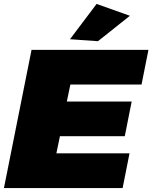

<svg xmlns="http://www.w3.org/2000/svg" viewBox="-25 -954 773 974"><path d="M693 -525H332L314 -439H643L608 -263H279L261 -176H632L597 0H-5L135 -701H728ZM465 -934 634 -874 472 -745 330 -755Z"/></svg>

Font: Gontserrat Black
Style: Italic
Weight: 900
Italic angle: -11.3°
Designer: Julieta Ulanovsky
Foundry: Julieta Ulanovsky
Version: Version 6.001